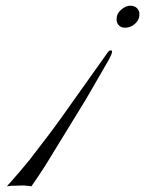

<svg xmlns="http://www.w3.org/2000/svg" viewBox="-20 -572 503 665"><path d="M399.4 -538.1Q415.5 -552.2 430.9 -552.2Q446.3 -552.2 454.6 -543.5Q462.9 -534.7 462.9 -523.7Q462.9 -512.7 459 -504.6Q455.1 -496.6 448.2 -490.2Q441.4 -483.9 432.6 -480Q423.8 -476.1 411.6 -476.1Q399.4 -476.1 391.6 -484.4Q383.8 -492.7 383.8 -504.2Q383.8 -515.6 387.9 -523.9Q392.1 -532.2 399.4 -538.1ZM88.9 73.2Q67.9 69.8 51.3 70.6Q34.7 71.3 30.5 71.3Q26.4 71.3 21.5 71.3Q11.2 72.3 3.9 73.2Q46.4 25.9 81.1 -16.6Q162.1 -121.1 192.9 -165L352.5 -389.6Q357.9 -397.5 363 -397.5Q368.2 -397.5 368.2 -393.6Q368.2 -385.7 356.4 -364.3L277.3 -227.5L138.7 -1.5Q120.1 27.8 108.9 43.9Z"/></svg>

Font: Pinyon Script
Style: Regular
Weight: 400
Designer: Nicole Fally
Foundry: Nicole Fally
Version: Version 1.005